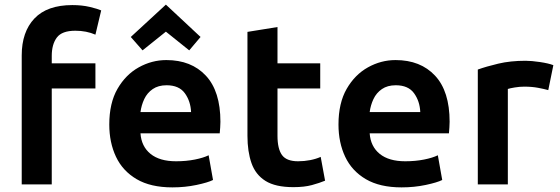

<svg xmlns="http://www.w3.org/2000/svg" viewBox="-20 -798 2425 831"><path d="M74 0V-558Q74 -660 129 -718Q184 -776 293 -776Q335 -776 368.5 -768Q402 -760 418 -753L393 -648Q354 -665 306 -665Q248 -665 226 -635.5Q204 -606 204 -556V-524H393V-415H204V0Z M726 13Q632 13 571.5 -22.5Q511 -58 482 -119.5Q453 -181 453 -259Q453 -352 488.5 -413.5Q524 -475 580.5 -506.5Q637 -538 700 -538Q808 -538 871 -470.5Q934 -403 934 -271Q934 -260 933 -246Q932 -232 931 -221H588Q592 -164 631.5 -132Q671 -100 742 -100Q786 -100 823.5 -107.5Q861 -115 883 -126L902 -19Q880 -8 830.5 2.5Q781 13 726 13ZM588 -313H807Q805 -360 780 -394.5Q755 -429 701 -429Q665 -429 641 -412.5Q617 -396 604.5 -369.5Q592 -343 588 -313ZM597 -580 546 -638 698 -778 848 -638 799 -580 698 -661Z M1250 12Q1172 12 1129 -15Q1086 -42 1068.5 -92Q1051 -142 1051 -210V-660L1181 -681V-524H1366V-415H1181V-210Q1181 -154 1200.5 -127Q1220 -100 1270 -100Q1297 -100 1322.5 -105Q1348 -110 1368 -119L1387 -16Q1363 -6 1330 3Q1297 12 1250 12Z M1718 13Q1624 13 1563.5 -22.5Q1503 -58 1474 -119.5Q1445 -181 1445 -259Q1445 -352 1480.5 -413.5Q1516 -475 1572.5 -506.5Q1629 -538 1692 -538Q1800 -538 1863 -470.5Q1926 -403 1926 -271Q1926 -260 1925 -246Q1924 -232 1923 -221H1580Q1584 -164 1623.5 -132Q1663 -100 1734 -100Q1778 -100 1815.5 -107.5Q1853 -115 1875 -126L1894 -19Q1872 -8 1822.5 2.5Q1773 13 1718 13ZM1580 -313H1799Q1797 -360 1772 -394.5Q1747 -429 1693 -429Q1657 -429 1633 -412.5Q1609 -396 1596.5 -369.5Q1584 -343 1580 -313Z M2048 0V-497Q2084 -510 2136.5 -522.5Q2189 -535 2255 -535Q2280 -535 2317 -529.5Q2354 -524 2375 -516L2353 -408Q2335 -413 2308.5 -418Q2282 -423 2249 -423Q2229 -423 2208 -419.5Q2187 -416 2178 -413V0Z"/></svg>

Font: Ubuntu Sans
Style: Bold
Weight: 700
Designer: Dalton Maag Ltd
Foundry: Dalton Maag Ltd
Version: Version 1.006; ttfautohint (v1.8.4.7-5d5b)